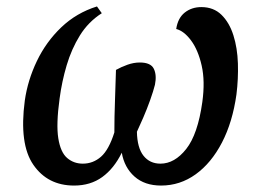

<svg xmlns="http://www.w3.org/2000/svg" viewBox="-20 -566 805 596"><path d="M57 -254Q66 -317 94.5 -376.5Q123 -436 170 -481Q217 -526 281 -546L296 -525Q254 -498 228 -456Q202 -414 187 -363.5Q172 -313 165 -260Q154 -180 161 -136.5Q168 -93 188.5 -75.5Q209 -58 237 -58Q269 -58 293.5 -79.5Q318 -101 335 -155Q335 -202 337 -256.5Q339 -311 340 -349Q356 -358 375.5 -365Q395 -372 414 -372Q448 -372 457.5 -352.5Q467 -333 461 -303Q456 -283 446 -255Q436 -227 424.5 -200.5Q413 -174 405 -157Q406 -107 425.5 -82.5Q445 -58 478 -58Q522 -58 558 -103.5Q594 -149 608 -249Q617 -314 606 -362.5Q595 -411 573 -440.5Q551 -470 527 -476Q532 -510 553.5 -527Q575 -544 605 -544Q643 -544 667.5 -520Q692 -496 704.5 -456.5Q717 -417 718.5 -369Q720 -321 714 -273Q702 -187 669 -123.5Q636 -60 587.5 -25Q539 10 480 10Q429 10 397.5 -18Q366 -46 358 -92Q334 -43 297.5 -16.5Q261 10 210 10Q128 10 83.5 -54.5Q39 -119 57 -254Z"/></svg>

Font: Noto Serif SemiCondensed Medium
Style: Italic
Weight: 500
Width: 4
Italic angle: -12°
Designer: Monotype Design Team
Foundry: Monotype Imaging Inc.
Version: Version 2.013